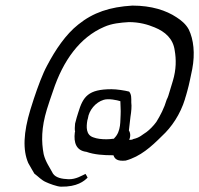

<svg xmlns="http://www.w3.org/2000/svg" viewBox="-20 -615 748 721"><path d="M94 -203C68 -117 65 -52 86 -3C93 9 101 24 109 37C124 48 136 62 153 69C163 74 195 86 209 86C270 87 296 65 309 52C308 49 304 43 301 38C288 44 265 59 237 58C213 57 190 53 179 37C167 14 151 -7 144 -36C135 -83 135 -135 156 -204C163 -227 171 -250 179 -273C217 -388 280 -475 371 -514C400 -527 432 -530 464 -532C503 -532 535 -523 561 -512C600 -496 630 -470 636 -426C642 -392 642 -354 629 -311L612 -255C610 -250 609 -246 606 -241C597 -210 582 -181 567 -157C556 -142 542 -128 530 -119C515 -110 505 -98 481 -93C480 -92 475 -90 472 -90H465C471 -102 470 -116 464 -125L470 -177C473 -195 475 -216 473 -230C473 -247 474 -260 465 -271C450 -275 419 -280 399 -280C311 -280 292 -252 274 -193C270 -180 266 -168 262 -151C261 -140 260 -128 262 -120C262 -119 261 -119 261 -118C256 -78 267 -50 303 -45H304C334 -34 371 -32 402 -32H406C411 -17 422 -9 452 -12C507 -27 548 -64 588 -104C624 -137 657 -185 675 -244V-245C678 -253 680 -262 683 -272C691 -300 696 -328 702 -356C713 -414 707 -467 689 -504C679 -523 662 -538 643 -550C604 -576 549 -594 477 -594C392 -589 330 -568 274 -523C227 -486 188 -428 157 -369C140 -338 122 -289 107 -244ZM308 -163C309 -165 309 -168 310 -170C314 -201 339 -231 369 -240C387 -246 420 -239 432 -235C432 -219 434 -201 433 -186V-185C431 -164 436 -122 409 -96L408 -94H405C398 -93 389 -92 380 -92C361 -92 344 -94 331 -99C302 -108 304 -139 308 -163ZM477 -594V-595ZM331 -99ZM636 -426Z"/></svg>

Font: SolarCharger
Style: 352
Weight: 300
Designer: Mew Too
Foundry: Cannot Into Space Fonts/KineticPlasma Fonts
Version: Version 1.100